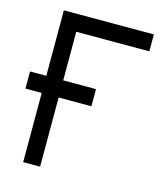

<svg xmlns="http://www.w3.org/2000/svg" viewBox="-107 -778 715 855"><g transform="rotate(15 251.0 -350.0)"><path d="M81 0H159V-622H496V-700H81ZM6 -319H310V-398H6Z"/></g></svg>

Font: Unageo
Style: Regular
Weight: 400
Designer: Richard Sepsi
Foundry: Richard Sepsi
Version: Version 2.000